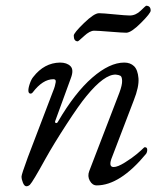

<svg xmlns="http://www.w3.org/2000/svg" viewBox="-20 -632 548 669"><path d="M251 -488Q237 -488 237 -508Q237 -517 272.5 -551.5Q308 -586 325 -586Q338 -586 378.5 -582Q419 -578 432 -578Q453 -578 470.5 -595Q488 -612 489 -612Q505 -612 505 -595Q505 -586 471 -552Q437 -518 420 -518Q407 -518 364 -521.5Q321 -525 308 -525Q293 -525 273 -506.5Q253 -488 251 -488ZM291 -36 396 -309Q406 -336 405.5 -350.5Q405 -365 399.5 -368Q394 -371 384 -372Q344 -374 281 -297Q256 -267 211.5 -198.5Q167 -130 138 -78Q94 2 84 12Q78 17 72 17Q65 17 60 5Q55 -7 55 -17Q55 -24 77 -84L164 -312Q169 -324 171 -331.5Q173 -339 174 -345Q175 -351 173 -353.5Q171 -356 166 -356Q129 -356 94 -310Q90 -305 85 -306Q80 -307 79 -314Q78 -323 83.5 -339.5Q89 -356 96 -364Q134 -413 189 -414Q213 -414 225.5 -401.5Q238 -389 227 -360L173 -212Q170 -205 174.5 -203.5Q179 -202 182 -208Q241 -309 301.5 -361.5Q362 -414 413 -414Q434 -414 447 -401.5Q460 -389 462.5 -359.5Q465 -330 446 -282L371 -86Q356 -50 376 -50Q390 -50 415.5 -66Q441 -82 457 -95.5Q473 -109 482 -118Q483 -119 485 -119Q493 -119 493 -110Q493 -102 489 -96Q398 14 317 14Q302 14 293 -2Q284 -18 291 -36Z"/></svg>

Font: EB Garamond 12
Style: Italic
Weight: 400
Italic angle: -17°
Version: Version 0.016; ttfautohint (v1.8.4)